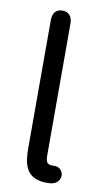

<svg xmlns="http://www.w3.org/2000/svg" viewBox="-81 -716 403 760"><g transform="rotate(10 121.0 -336.0)"><path d="M217 -34C216 -50 204 -67 181 -66C144 -63 147 -84 147 -123V-632C147 -659 133 -677 107 -677C81 -677 68 -659 68 -632V-122C68 -61 73 11 175 5C199 4 217 -10 217 -34Z"/></g></svg>

Font: SN Pro Book
Style: Regular
Weight: 350
Designer: Tobias Whetton
Foundry: Supernotes
Version: Version 1.003;Glyphs 3.3 (3324)